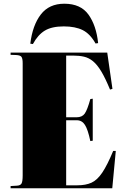

<svg xmlns="http://www.w3.org/2000/svg" viewBox="-20 -1013 668 1033"><path d="M37 0V-12L71 -14Q90 -15 96 -26Q102 -37 102 -70V-673Q102 -698 95.5 -707Q89 -716 66 -717L37 -718V-730H557L585 -535L572 -531Q547 -592 525 -628.5Q503 -665 480.5 -683.5Q458 -702 432 -708Q406 -714 373 -714H336V-382H392Q422 -382 436 -402Q450 -422 466 -480L479 -482V-256L466 -254Q453 -316 437 -341Q421 -366 393 -366H336V-16H396Q441 -16 472 -30Q503 -44 530 -84Q557 -124 589 -201H603L584 0ZM326 -993Q414 -993 456 -934.5Q498 -876 508 -781L494 -779Q465 -831 425 -851Q385 -871 323 -871Q259 -871 221.5 -848.5Q184 -826 157 -776L143 -778Q155 -877 199.5 -935Q244 -993 326 -993Z"/></svg>

Font: Literata 72pt Black
Style: Regular
Weight: 900
Designer: Latin by Veronika Burian and Jose Scaglione. Greek by Irene Vlachou. Cyrillic by Vera Evstafieva.
Foundry: TypeTogether
Version: Version 3.002